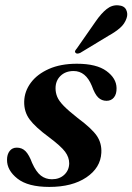

<svg xmlns="http://www.w3.org/2000/svg" viewBox="-20 -708 509 738"><path d="M179.5 -19Q208.5 -19 227 -36.2Q245.5 -53.5 246 -80Q246 -103.5 230.2 -124.8Q214.5 -146 168.5 -180.5Q115.5 -219.5 93.8 -249Q72 -278.5 73 -318Q74 -357 98.5 -390Q123 -423 168 -443Q213 -463 275.5 -463Q351 -463 389.2 -435Q427.5 -407 428 -369.5Q428.5 -346.5 418 -333.5Q407.5 -320.5 389.5 -320.5Q371 -320.5 357.8 -333Q344.5 -345.5 333 -378Q309.5 -435 263 -435Q232 -435 212.8 -416.5Q193.5 -398 193.5 -368.5Q193.5 -351.5 200 -335.8Q206.5 -320 225 -301Q243.5 -282 278.5 -254.5Q333 -214 352.2 -185.8Q371.5 -157.5 369.5 -120.5Q366.5 -63 312 -26.2Q257.5 10.5 169.5 10.5Q87.5 10.5 47 -21.5Q6.5 -53.5 7 -94Q7 -114.5 17 -127.5Q27 -140.5 44.5 -140.5Q65 -140.5 78.5 -126.5Q92 -112.5 103.5 -81.5Q119 -47 137.2 -33Q155.5 -19 179.5 -19ZM348 -626Q369 -656.5 389.8 -673Q410.5 -689.5 434.5 -687.5Q457.5 -686 465 -670.5Q472.5 -655 466.5 -638Q459.5 -616.5 441.5 -600.8Q423.5 -585 397 -570.5L288 -504.5Q274.5 -499 270 -505.5Q267 -509 269.2 -513.2Q271.5 -517.5 275.5 -522Z"/></svg>

Font: Fraunces 72pt S000 SemiBold
Style: Italic
Weight: 600
Italic angle: -16°
Version: Version 1.000; ttfautohint (v1.8.3)